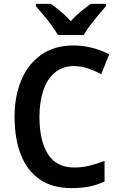

<svg xmlns="http://www.w3.org/2000/svg" viewBox="-20 -958 613 988"><path d="M361 -618Q303 -618 263 -585Q223 -552 203 -493Q183 -434 183 -356Q183 -233 227 -164.5Q271 -96 362 -96Q401 -96 438.5 -105Q476 -114 518 -130V-24Q479 -6 439 2Q399 10 348 10Q250 10 185 -34.5Q120 -79 87.5 -161.5Q55 -244 55 -357Q55 -464 90 -546.5Q125 -629 192.5 -676.5Q260 -724 358 -724Q407 -724 453.5 -712Q500 -700 542 -679L501 -576Q468 -594 432.5 -606Q397 -618 361 -618ZM278 -778Q266 -800 246 -827Q226 -854 204 -880Q182 -906 165 -926V-938H242Q265 -922 292.5 -899Q320 -876 344 -849Q369 -877 395.5 -898.5Q422 -920 447 -938H525V-926Q508 -907 486 -880.5Q464 -854 443.5 -827Q423 -800 411 -778Z"/></svg>

Font: Noto Sans Telugu SemiCondensed SemiBold
Style: Regular
Weight: 600
Width: 4
Designer: Jelle Bosma - Monotype Design Team
Foundry: Monotype Imaging Inc.
Version: Version 2.005; ttfautohint (v1.8.4.7-5d5b)